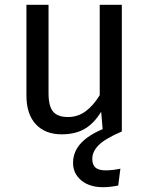

<svg xmlns="http://www.w3.org/2000/svg" viewBox="-20 -547 622 799"><path d="M487 -527V0H408L401 -82Q371 -33 332 -10.5Q293 12 237 12Q168 12 129 -30Q90 -72 90 -149V-527H182V-159Q182 -105 201 -82.5Q220 -60 263 -60Q304 -60 336.5 -84Q369 -108 395 -151V-527ZM487 0Q416 31 390 57.5Q364 84 364 114Q364 138 377 150Q390 162 420 162Q447 162 481 155L472 225Q437 232 409 232Q352 232 318 203.5Q284 175 284 131Q284 76 330 36Q376 -4 473 -33Z"/></svg>

Font: Firava
Style: Regular
Weight: 400
Designer: Carrois Corporate & Edenspiekermann AG
Foundry: Greg Finn Gibson
Version: Version 5.000